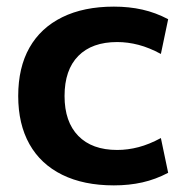

<svg xmlns="http://www.w3.org/2000/svg" viewBox="-20 -550 584 580"><path d="M324 10Q233 10 168 -22Q103 -54 69 -114.5Q35 -175 35 -260Q35 -346 69 -406Q103 -466 168 -498Q233 -530 324 -530Q370 -530 410 -521Q450 -512 488 -492L466 -387Q431 -406 398.5 -414.5Q366 -423 334 -423Q258 -423 216.5 -381Q175 -339 175 -260Q175 -182 216.5 -139.5Q258 -97 334 -97Q366 -97 398.5 -105.5Q431 -114 466 -133L488 -28Q450 -8 410 1Q370 10 324 10Z"/></svg>

Font: M PLUS 2 Thin
Style: Bold
Weight: 700
Version: Version 1.001